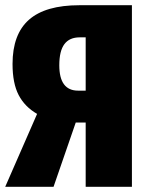

<svg xmlns="http://www.w3.org/2000/svg" viewBox="-27 -715 562 735"><path d="M478 -695V0H301V-246H263L178 0H-7L115 -279Q68 -306 44.5 -351Q21 -396 21 -470Q21 -584 84 -639.5Q147 -695 277 -695ZM301 -368V-572H278Q239 -572 219.5 -546Q200 -520 200 -465Q200 -368 272 -368Z"/></svg>

Font: Fira Sans Extra Condensed ExtraBold
Style: Regular
Weight: 800
Width: 1
Designer: Carrois Corporate & Edenspiekermann AG
Foundry: Carrois Corporate GbR & Edenspiekermann AG
Version: Version 4.203